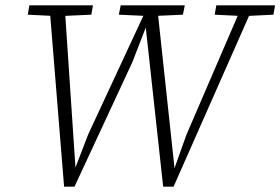

<svg xmlns="http://www.w3.org/2000/svg" viewBox="-20 -694 1050 719"><path d="M186 -634 84 -639 90 -674H328L322 -639L211 -634ZM220 5 165 -674H222L263 -60H260L310 -190L535 -674H568L634 -60H632L678 -189L887 -674H930L630 5H591L525 -599H529L476 -462L259 5ZM534 -634 425 -639 432 -674H672L665 -639L553 -634ZM886 -634 784 -639 790 -674H1010L1004 -639L901 -634Z"/></svg>

Font: Source Serif 4 Light
Style: Italic
Weight: 300
Italic angle: -12°
Designer: Frank Grießhammer
Foundry: Adobe Systems Incorporated
Version: Version 4.004;hotconv 1.0.116;makeotfexe 2.5.65601